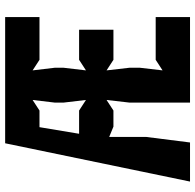

<svg xmlns="http://www.w3.org/2000/svg" viewBox="-26 -714 740 727"><g transform="rotate(-90 343.5 -350.0)"><path d="M20 0H168L189 -166V-306L228 -290H289L329 -316L319 -229V0H643V-130H481L441 -104L451 -190V-229L441 -316L481 -290H595V-420H481L441 -394L451 -479V-512L441 -596L481 -570H643V-700H165ZM201 -420 226 -570H289L329 -596L319 -512V-479L329 -394L289 -420Z"/></g></svg>

Font: Pescante Normal
Style: Regular
Weight: 400
Designer: Ariel Martín Pérez
Foundry: Tunera Type Foundry
Version: Version 1.000;FEAKit 1.0